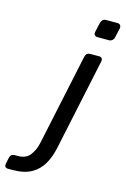

<svg xmlns="http://www.w3.org/2000/svg" viewBox="-267 -779 674 1031"><g transform="rotate(15 70.0 -264.0)"><path d="M168 -617Q158 -617 152.5 -623.5Q147 -630 149 -640L161 -694Q163 -704 170.5 -711Q178 -718 188 -718H253Q263 -718 268.5 -711Q274 -704 272 -694L260 -640Q258 -630 250 -623.5Q242 -617 232 -617ZM-113 190Q-124 190 -128.5 183.5Q-133 177 -131 167L-124 133Q-119 110 -97 110H-79Q-35 110 -12.5 81.5Q10 53 19 11L127 -497Q132 -520 155 -520H204Q214 -520 219 -513.5Q224 -507 222 -497L114 12Q103 65 80 105Q57 145 16.5 167.5Q-24 190 -88 190Z"/></g></svg>

Font: Lubike
Style: Italic
Weight: 400
Italic angle: -12°
Foundry: Honoka55
Version: Version 1.000;July 22, 2022;FontCreator 14.0.0.2862 64-bit